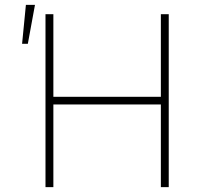

<svg xmlns="http://www.w3.org/2000/svg" viewBox="-20 -765 806 785"><path d="M166 -707H198.2V-369.1H637.7V-707H669.9V0H637.7V-337.9H198.2V0H166ZM85.9 -745.1H123L93.8 -585.9H70.3Z"/></svg>

Font: Pretendard GOV Thin
Style: Regular
Weight: 100
Designer: Base glyphs from Inter by Rasmus Andersson; Hangeul glyphs from Noto Sans CJK(Source Han Sans) by Jang Soo-young and Kan
Foundry: Kil Hyung-jin
Version: Version 1.309